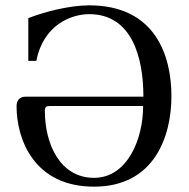

<svg xmlns="http://www.w3.org/2000/svg" viewBox="-20 -685 707 719"><path d="M42 -288C42 -161 109 14 332 14C558 14 622 -174 622 -325C622 -476 562 -665 314 -665C238 -665 141 -639 86 -617V-457H116C142 -591 246 -632 314 -632C475 -632 517 -468 517 -323H75C54 -323 42 -309 42 -288ZM148 -270C148 -286 155 -288 167 -288H516C516 -162 456 -19 332 -19C206 -19 148 -144 148 -270Z"/></svg>

Font: erewhon
Style: Regular
Weight: 400
Version: Version 1.0.0